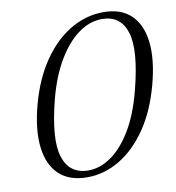

<svg xmlns="http://www.w3.org/2000/svg" viewBox="-81 -783 795 866"><g transform="rotate(-10 316.5 -349.5)"><path d="M450 -710.5Q530 -710.5 575.8 -666.5Q621.5 -622.5 630.8 -541.8Q640 -461 610.5 -350.5Q579.5 -234 524 -153.5Q468.5 -73 397.8 -31.2Q327 10.5 250.5 10.5Q168 10.5 121.2 -33.8Q74.5 -78 65 -159.5Q55.5 -241 85.5 -353Q115.5 -463.5 170 -543.8Q224.5 -624 296.5 -667.2Q368.5 -710.5 450 -710.5ZM529 -339.5Q574.5 -515.5 549 -598.2Q523.5 -681 437.5 -681Q381 -681 329 -643Q277 -605 235 -534.2Q193 -463.5 167 -364.5Q120.5 -185 147.2 -102Q174 -19 261 -19Q313 -19 364.2 -54.2Q415.5 -89.5 458.5 -160.8Q501.5 -232 529 -339.5Z"/></g></svg>

Font: Fraunces 9pt Light
Style: Italic
Weight: 300
Italic angle: -16°
Version: Version 1.000;[0bf87f6ff]